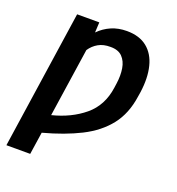

<svg xmlns="http://www.w3.org/2000/svg" viewBox="-136 -664 903 977"><g transform="rotate(20 315.5 -175.0)"><path d="M234.9 -490.2Q264.2 -520 301.8 -536.4Q339.4 -552.7 385.7 -552.7Q453.6 -552.7 495.4 -519Q537.1 -485.4 552.2 -424.8Q567.4 -364.3 556.2 -284.2L552.2 -259.3Q538.6 -162.6 487.8 -98.1Q437 -33.7 352.8 8.8Q268.6 51.3 154.3 82L136.2 203.1H7.3L117.7 -545.9H237.8ZM168.9 -18.6Q270 -43.9 339.6 -101.6Q409.2 -159.2 423.3 -259.3L426.8 -284.2Q433.1 -328.6 427 -366Q420.9 -403.3 398.7 -426Q376.5 -448.7 334.5 -448.2Q296.4 -448.7 269.3 -433.3Q242.2 -418 224.1 -391.1Z"/></g></svg>

Font: Inter Display SemiBold
Style: Italic
Weight: 600
Italic angle: -9.39999°
Designer: Rasmus Andersson
Foundry: rsms
Version: Version 4.000;git-a52131595